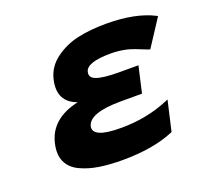

<svg xmlns="http://www.w3.org/2000/svg" viewBox="-102 -679 873 812"><g transform="rotate(-20 334.0 -273.0)"><path d="M497 -423Q462 -431 426 -431Q317 -431 308 -391Q302 -366 329 -356Q359 -344 432 -344H519L492 -226H398Q254 -226 241 -170Q236 -146 264.5 -133Q293 -120 361 -120Q475 -120 573 -161L585 -166L554 -31L550 -29Q456 10 320 10Q260 10 213.5 2.5Q167 -5 130 -23Q93 -41 78 -74Q63 -107 74 -154Q97 -257 224 -285Q140 -315 161 -409Q173 -463 219 -497Q265 -531 322 -543.5Q379 -556 450 -556Q581 -556 663 -514L668 -511L589 -390L582 -392Q522 -417 497 -423Z"/></g></svg>

Font: Passageway
Style: BdIt
Weight: 700
Foundry: Ascender Corporation
Version: Version 1.11